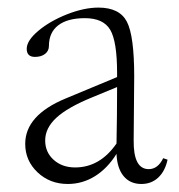

<svg xmlns="http://www.w3.org/2000/svg" viewBox="-20 -466 463 498"><path d="M155.8 11.2Q109.4 11.2 77.4 -19Q45.4 -49.3 45.4 -92.8Q45.4 -167 149.9 -210.4L283.7 -266.1V-276.9Q283.7 -358.4 265.9 -388.7Q248 -418.9 200.2 -418.9Q155.3 -418.9 131.1 -400.4Q106.9 -381.8 106.9 -346.7Q106.9 -334 96.9 -326.2Q86.9 -318.4 70.8 -318.4Q49.3 -318.4 49.3 -339.4Q49.3 -360.8 79.6 -386.2Q109.9 -411.6 154.1 -429Q198.2 -446.3 235.4 -446.3Q290 -446.3 309.1 -409.7Q328.1 -373 328.1 -268.1L326.7 -102.5Q325.7 -27.3 365.7 -27.3Q389.6 -27.3 403.3 -55.7L414.6 -51.8Q408.2 -22 390.4 -5.4Q372.6 11.2 346.7 11.2Q317.4 11.2 300.5 -9.3Q283.7 -29.8 282.2 -66.9Q258.8 -29.3 226.3 -9Q193.8 11.2 155.8 11.2ZM97.2 -101.6Q97.2 -71.3 119.1 -51.5Q141.1 -31.7 174.8 -31.7Q239.3 -31.7 282.2 -93.8Q283.7 -167 283.7 -240.2L218.8 -213.4Q155.3 -187.5 126.2 -160.6Q97.2 -133.8 97.2 -101.6Z"/></svg>

Font: Elstob ExtraLight
Style: Regular
Weight: 200
Designer: Peter S. Baker
Version: Version 1.015